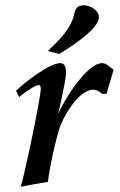

<svg xmlns="http://www.w3.org/2000/svg" viewBox="-20 -702 456 730"><path d="M41 -357 53 -333C64 -344 114 -379 127 -379C132 -379 135 -374 135 -363C135 -333 76 -48 59 8C84 3 143 -8 162 -10C169 -69 188 -151 203 -205C217 -254 277 -360 334 -361C353 -361 368 -345 368 -345H385L412 -437C398 -446 385 -462 368 -462C312 -462 225 -326 201 -268C201 -268 231 -395 231 -425C231 -447 226 -462 209 -462C168 -462 73 -388 41 -357ZM162 -508 205 -497C242 -519 356 -590 356 -637C356 -663 322 -682 299 -682C278 -682 267 -672 263 -652C251 -592 204 -549 162 -508Z"/></svg>

Font: KpRoman
Style: SemiboldItalic
Weight: 600
Italic angle: -11°
Version: Version 0.66